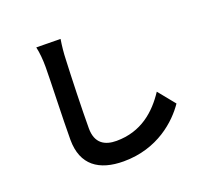

<svg xmlns="http://www.w3.org/2000/svg" viewBox="-141 -963 1282 1194"><g transform="rotate(-20 500.0 -366.0)"><path d="M213 -792C222 -753 226 -705 226 -658C226 -573 216 -313 216 -180C216 -11 321 60 483 60C709 60 849 -72 913 -166L823 -277C752 -169 648 -75 484 -75C408 -75 348 -107 348 -207C348 -330 355 -552 360 -658C361 -698 366 -748 373 -790Z"/></g></svg>

Font: Noto Sans Mono CJK JP Bold
Style: Regular
Weight: 700
Designer: Ryoko NISHIZUKA (kana & ideographs); Paul D. Hunt (Latin, Greek & Cyrillic); Wenlong ZHANG (bopomofo); Sandoll Communica
Foundry: Adobe Systems Incorporated
Version: Version 1.004;PS 1.004;hotconv 1.0.82;makeotf.lib2.5.63406